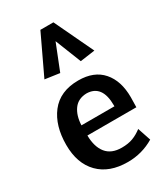

<svg xmlns="http://www.w3.org/2000/svg" viewBox="-238 -1098 1064 1216"><g transform="rotate(-30 293.5 -490.0)"><path d="M41.5 0ZM338.4 -86.4Q385.3 -86.4 419.4 -99.1Q453.6 -111.8 486.8 -137.2L519 -41Q430.7 11.7 327.1 11.7Q191.9 11.7 116.7 -64.9Q41.5 -141.6 41.5 -277.3Q41.5 -417.5 107.9 -503.9Q176.8 -593.3 311.5 -593.3Q425.8 -593.3 486.3 -523.9Q546.9 -454.6 546.9 -334.5Q546.9 -297.4 545.4 -262.2H187.5Q188.5 -178.7 225.8 -132.6Q263.2 -86.4 338.4 -86.4ZM428.2 -343.8Q428.2 -494.1 314.9 -496.1Q252.9 -494.1 221.4 -450.4Q189.9 -406.7 187 -336.9H428.2ZM359.4 -990.7 494.6 -706.1 386.7 -690.9 311.5 -880.4 236.3 -690.9 129.4 -706.1 264.2 -990.7Z"/></g></svg>

Font: Dhyana
Style: Bold
Weight: 700
Foundry: Vernon Adams
Version: Version 1.002; ttfautohint (v0.8.51-6076)